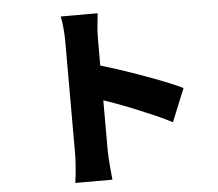

<svg xmlns="http://www.w3.org/2000/svg" viewBox="-57 -865 1114 979"><g transform="rotate(-5 500.0 -375.0)"><path d="M301 -100Q301 -122 301 -166.5Q301 -211 301 -268Q301 -325 301 -386.5Q301 -448 301 -505Q301 -562 301 -606Q301 -650 301 -671Q301 -701 298 -737Q295 -773 289 -801H478Q475 -773 471.5 -740Q468 -707 468 -671Q468 -650 468 -606Q468 -562 468 -505Q468 -448 468 -387Q468 -326 468 -268.5Q468 -211 468 -166.5Q468 -122 468 -100Q468 -87 469.5 -59.5Q471 -32 474 -2Q477 28 479 51H289Q294 19 297.5 -25Q301 -69 301 -100ZM432 -544Q482 -531 545 -510.5Q608 -490 672 -467Q736 -444 791.5 -422Q847 -400 881 -383L812 -214Q770 -236 720.5 -257.5Q671 -279 620.5 -299.5Q570 -320 521.5 -337.5Q473 -355 432 -369Z"/></g></svg>

Font: Noto Sans JP Thin Black
Style: Regular
Weight: 900
Version: Version 2.004-H2;hotconv 1.0.118;makeotfexe 2.5.65603